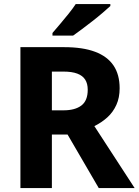

<svg xmlns="http://www.w3.org/2000/svg" viewBox="-20 -953 702 973"><path d="M305.5 -714Q399.8 -714 462.1 -690.5Q524.3 -667 555.3 -621Q586.3 -575 586.3 -505.6Q586.3 -458 569.7 -421.4Q553.1 -384.7 524.3 -358.5Q495.5 -332.3 458.2 -313.9L662.3 0H480.4L322.3 -271.4H242.9V0H83.5V-714ZM301.8 -590.2H242.9V-393.9H302.1Q360.1 -393.9 392.4 -418.3Q424.6 -442.7 424.6 -498.2Q424.6 -529.1 411.8 -549.3Q399.1 -569.6 371.8 -579.9Q344.6 -590.2 301.8 -590.2ZM539.2 -922.5Q524.1 -908.5 500.4 -888.2Q476.7 -867.9 449.1 -846.4Q421.5 -824.9 395.6 -805.4Q369.7 -785.9 350.4 -772.5H245.9V-785.9Q262.2 -804.9 284.1 -830.6Q306 -856.2 327.7 -883.4Q349.4 -910.5 363.8 -932.5H539.2Z"/></svg>

Font: Noto Sans Oriya
Style: Regular
Weight: 400
Designer: Amélie Bonet and Sol Matas
Foundry: Google LLC
Version: Version 2.006